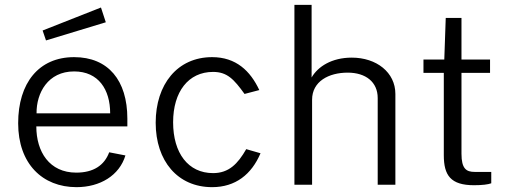

<svg xmlns="http://www.w3.org/2000/svg" viewBox="-20 -763 2106 793"><path d="M397 -732 156 -637 170 -596 417 -671ZM130 -241H506V-273C506 -431 427 -527 286 -527C140 -527 55 -420 55 -254C55 -87 155 10 296 10C393 10 473 -38 498 -121L431 -134C411 -80 366 -50 295 -50C184 -50 130 -136 130 -241ZM131 -295C130 -379 178 -468 286 -468C387 -468 435 -393 435 -295Z M856 -527C713 -527 623 -415 623 -256C623 -98 714 10 856 10C953 10 1019 -43 1056 -130L997 -147C962 -86 925 -48 860 -48C757 -48 695 -131 695 -258C695 -384 758 -466 860 -466C918 -466 946 -436 990 -375L1051 -391C1014 -470 955 -527 856 -527Z M1196 0H1269V-351C1269 -427 1338 -463 1416 -463C1491 -463 1540 -424 1540 -358V0H1613V-375C1613 -464 1535 -525 1433 -525C1350 -525 1293 -488 1267 -443V-743H1196Z M2004 -462V-517H1886V-689H1821L1815 -517H1729V-462H1813V-122C1813 -39 1841 2 1938 2C1971 2 1996 -1 2009 -6V-53H1940C1906 -53 1886 -66 1886 -128V-462Z"/></svg>

Font: United Sans Light
Style: Regular
Weight: 300
Designer: Pablo Impallari, Rodrigo Fuenzalida (Modified by Dan O. Williams)
Version: Version 1.000;PS 001.000;hotconv 1.0.88;makeotf.lib2.5.64775